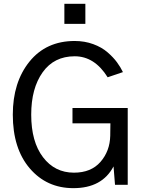

<svg xmlns="http://www.w3.org/2000/svg" viewBox="-20 -980 761 1018"><path d="M47.9 -372.1Q47.9 -543.9 136.2 -653.3Q224.6 -762.7 376 -762.7Q428.7 -762.7 474.1 -746.1Q519.5 -729.5 550.3 -702.6Q581.1 -675.8 600.1 -649.9Q619.1 -624 631.8 -597.7L550.8 -570.3Q481.4 -681.6 376 -681.6Q266.6 -681.6 206.1 -596.7Q145.5 -511.7 145.5 -372.1Q145.5 -228.5 208 -146.5Q270.5 -64.5 372.1 -64.5Q462.9 -64.5 512.7 -121.6Q562.5 -178.7 564.5 -259.8Q564.5 -268.6 564.9 -292.5Q565.4 -316.4 565.4 -326.2H364.3V-407.2H657.2V0H589.8L582 -97.7Q521.5 17.6 369.1 17.6Q227.5 17.6 137.7 -87.4Q47.9 -192.4 47.9 -372.1ZM321.3 -853.5V-960H432.6V-853.5Z"/></svg>

Font: Gothic A1 Medium
Style: Regular
Weight: 500
Designer: HanYang I&C Co.,Ltd.
Foundry: HanYang I&C Co.,Ltd.
Version: Version 2.50